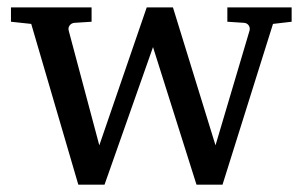

<svg xmlns="http://www.w3.org/2000/svg" viewBox="-20 -502 823 522"><path d="M722.2 -437 585 0H514.2L396 -374L264.2 0H192.9L64.9 -437L9.8 -442.9V-481.9H229V-442.9L182.1 -439.9Q173.8 -439 169.2 -432.6Q164.6 -426.3 167 -418L250 -106.9L378.9 -481.9H450.2L565.9 -106.9L658.2 -418Q660.6 -425.8 656.5 -432.4Q652.3 -439 644 -439.9L598.1 -442.9V-481.9H772.9V-442.9Z"/></svg>

Font: Charis SIL Cyr
Style: Regular
Weight: 400
Foundry: SIL International
Version: Version 5.000